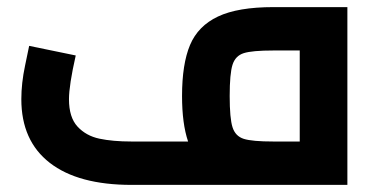

<svg xmlns="http://www.w3.org/2000/svg" viewBox="-20 -520 1057 540"><path d="M957 -500V0H350Q200 0 120 -62Q40 -124 40 -241Q40 -286 50.5 -335.5Q61 -385 62 -391L193 -364Q174 -280 174 -241Q174 -190 198 -164Q222 -138 259.5 -130Q297 -122 350 -122H509Q492 -172 492 -250Q492 -340 514.5 -393.5Q537 -447 593 -473.5Q649 -500 749 -500ZM823 -122V-378H749Q689 -378 665.5 -370.5Q642 -363 634 -338Q626 -313 626 -250Q626 -187 634 -162Q642 -137 665.5 -129.5Q689 -122 749 -122Z"/></svg>

Font: Cairo
Style: Bold
Weight: 700
Designer: Mohamed Gaber
Foundry: Kief Type Foundry
Version: Version 2.100